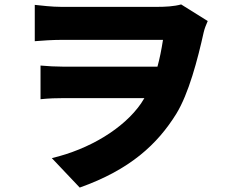

<svg xmlns="http://www.w3.org/2000/svg" viewBox="-20 -777 1040 867"><path d="M137 -755V-591C170 -594 221 -597 258 -597C321 -597 655 -597 716 -597C709 -552 701 -512 691 -476H265C234 -476 194 -478 163 -481V-329C202 -333 234 -334 271 -334H632L617 -310C539 -197 384 -103 214 -63L340 70C568 -11 691 -126 776 -263C832 -354 872 -506 900 -632C904 -649 911 -666 918 -682L798 -757C766 -748 726 -746 690 -746C631 -746 319 -746 257 -746C213 -746 167 -752 137 -755Z"/></svg>

Font: Noto Sans TC Black
Style: Regular
Weight: 900
Designer: Ryoko NISHIZUKA 西塚涼子 (kana, bopomofo & ideographs); Paul D. Hunt (Latin, Greek & Cyrillic); Sandoll Communications 산돌커뮤니
Foundry: Adobe
Version: Version 2.004;hotconv 1.0.118;makeotfexe 2.5.65603